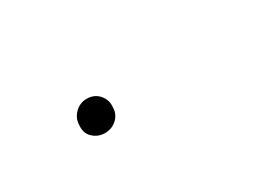

<svg xmlns="http://www.w3.org/2000/svg" viewBox="-22 -308 292 217"><g transform="rotate(-30 124.5 -199.0)"><path d="M59 -199Q59 -208 65.5 -214.5Q72 -221 81 -221Q91 -221 97 -214Q103 -207 102 -198Q102 -189 95.5 -183Q89 -177 80 -177Q71 -177 64.5 -183Q58 -189 59 -199Z"/></g></svg>

Font: EauTest Thin
Style: Italic
Weight: 250
Italic angle: -12°
Designer: Christian Thalmann (Catharsis Fonts)
Version: Version 0.001;PS 000.001;hotconv 1.0.88;makeotf.lib2.5.64775